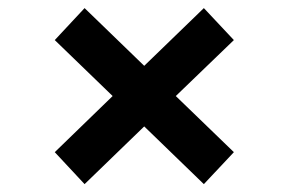

<svg xmlns="http://www.w3.org/2000/svg" viewBox="-20 -514 705 481"><path d="M191.9 -493.7 341.3 -349.1 490.7 -493.7 565.9 -413.6 420.4 -273.4 565.9 -132.8 490.7 -52.7 341.3 -197.3 191.9 -52.7 117.2 -132.8 262.2 -273.4 117.2 -413.6Z"/></svg>

Font: Dhyana
Style: Bold
Weight: 700
Foundry: Vernon Adams
Version: Version 1.002; ttfautohint (v0.8.51-6076)